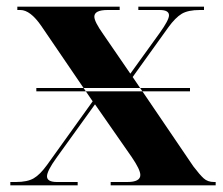

<svg xmlns="http://www.w3.org/2000/svg" viewBox="-20 -556 670 576"><path d="M89 -282V-292H550V-282ZM11 0H213V-10H151Q121 -10 121 -27Q121 -43 149 -82L265 -243L375 -85Q401 -47 401 -31Q401 -10 362 -10H312V0H627V-10H622Q603 -10 591 -21Q579 -32 560 -57L378 -325L485 -474Q506 -503 525 -514.5Q544 -526 580 -526H592V-536H395V-526H459Q487 -526 487 -510Q487 -496 459 -457L371 -335L290 -453Q263 -491 263 -506Q263 -526 303 -526H339V-536H32V-526H41Q71 -526 104 -478L258 -252L121 -61Q100 -32 81 -21Q62 -10 28 -10H11Z"/></svg>

Font: Noto Serif Display SemiCondensed Extra
Style: Regular
Weight: 800
Width: 4
Designer: Monotype Design Team
Foundry: Monotype Imaging Inc.
Version: Version 1.900